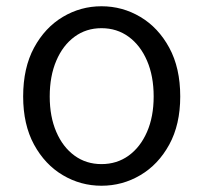

<svg xmlns="http://www.w3.org/2000/svg" viewBox="-20 -574 642 607"><path d="M300.8 13.2Q234.9 13.2 178.5 -20.3Q122.1 -53.7 87.6 -116.9Q53.2 -180.2 53.2 -269Q53.2 -359.4 87.6 -423.1Q122.1 -486.8 178.5 -520.5Q234.9 -554.2 300.8 -554.2Q367.2 -554.2 423.8 -520.5Q480.5 -486.8 515.1 -423.1Q549.8 -359.4 549.8 -269Q549.8 -180.2 515.1 -116.9Q480.5 -53.7 423.8 -20.3Q367.2 13.2 300.8 13.2ZM300.8 -55.2Q349.6 -55.2 386.7 -82Q423.8 -108.9 444.8 -157Q465.8 -205.1 465.8 -269Q465.8 -333.5 444.8 -382.1Q423.8 -430.7 386.7 -457.8Q349.6 -484.9 300.8 -484.9Q252.4 -484.9 215.6 -457.8Q178.7 -430.7 158 -382.1Q137.2 -333.5 137.2 -269Q137.2 -205.1 158 -157Q178.7 -108.9 215.6 -82Q252.4 -55.2 300.8 -55.2Z"/></svg>

Font: `nÑOS CN Normal
Style: Regular
Weight: 350
Designer: Ryoko NISHIZUKA ?XZm?[P (kana & ideographs); Paul D. Hunt (Latin, Greek & Cyrillic); Wenlong ZHANG _ e??? (bopomofo); Sa
Foundry: Adobe Systems Incorporated
Version: Version 1.004 June 21, 2023